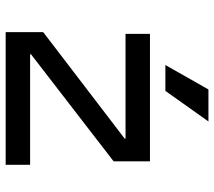

<svg xmlns="http://www.w3.org/2000/svg" viewBox="-58 -678 737 660"><g transform="rotate(90 310.0 -348.5)"><path d="M167 -84H547V0H91V-129Q154 -177 276.5 -271Q399 -365 457 -409Q457 -404 457 -412H97V-496H535V-371Q374 -247 167 -87Q167 -92 167 -84ZM204 -549 288 -697H398L293 -549Z"/></g></svg>

Font: Rilu
Style: Bold
Weight: 500
Designer: Alí Sinisterra
Foundry: Alí Sinisterra
Version: ""